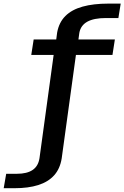

<svg xmlns="http://www.w3.org/2000/svg" viewBox="-136 -806 672 1038"><path d="M-116 211.5H-57Q17 211.5 70.8 194.5Q124.5 177.5 156.5 142Q188.5 106.5 197.5 50.5L274.5 -509H472L485 -592.5H288L293 -629Q300.5 -669 336.2 -688.8Q372 -708.5 437 -708.5H504L516.5 -786.5H449.5Q369 -786.5 310.5 -770.2Q252 -754 217.5 -719.5Q183 -685 173 -630.5L168 -592.5H46L33 -509H154L77.5 49Q71 92 40.5 112.8Q10 133.5 -44.5 133.5H-102.5Z"/></svg>

Font: Anybody UltraCondensed Thin Medium
Style: Regular
Weight: 500
Version: Version 1.111